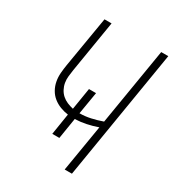

<svg xmlns="http://www.w3.org/2000/svg" viewBox="-178 -838 855 941"><g transform="rotate(30 250.0 -367.5)"><path d="M334 0 378 -264Q347 -253 315.5 -246.5Q284 -240 253 -239L234 -121H194L213 -241Q190 -244 168 -252.5Q146 -261 128.5 -275Q111 -289 99.5 -309Q88 -329 83.5 -352.5Q79 -376 81 -400.5Q83 -425 87 -449L135 -735H175L127 -443Q124 -424 122 -405.5Q120 -387 123 -369Q126 -351 134.5 -335Q143 -319 156 -307.5Q169 -296 185.5 -289Q202 -282 220 -278L240 -401H280L259 -275Q290 -275 321.5 -282Q353 -289 384 -300L456 -735H496L375 0Z"/></g></svg>

Font: Iosevka SS04 Extralight
Style: Italic
Weight: 200
Italic angle: -9°
Monospace: yes
Designer: Belleve Invis
Foundry: Belleve Invis
Version: Version 19.0.0; ttfautohint (v1.8.4)